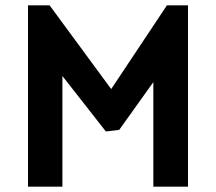

<svg xmlns="http://www.w3.org/2000/svg" viewBox="-20 -700 810 720"><path d="M427 -213 555 -392V0H685V-680H606L397 -366L166 -680H85V0H214V-415L377 -207Z"/></svg>

Font: Catamaran
Style: Bold
Weight: 700
Designer: Pria Ravichandran
Version: Version 2.000